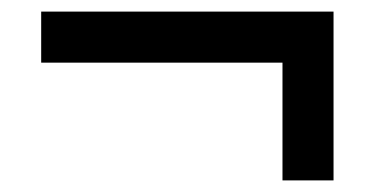

<svg xmlns="http://www.w3.org/2000/svg" viewBox="-20 -419 646 331"><path d="M555 -108H467V-311H51V-399H555Z"/></svg>

Font: STIX
Style: Bold Italic
Weight: 700
Italic angle: -16.33°
Designer: MicroPress Inc., with final additions and corrections provided by Coen Hoffman, Elsevier (retired)
Version: Version 1.1.1